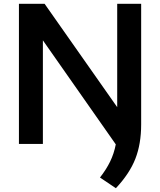

<svg xmlns="http://www.w3.org/2000/svg" viewBox="-20 -760 845 1014"><path d="M592 234 508 177.5Q541 135.5 561.5 93.5Q582 51.5 591.5 2.5L206.5 -547V0H80V-740H215.5L599 -194V-740H725.5V-102.5Q725.5 0 695 78.2Q664.5 156.5 592 234Z"/></svg>

Font: Encode Sans Semi Expanded SemiBold
Style: Regular
Weight: 600
Width: 6
Designer: Multiple Designers
Foundry: Impallari Type
Version: Version 3.000; ttfautohint (v1.8.3) -l 8 -r 50 -G 200 -x 14 